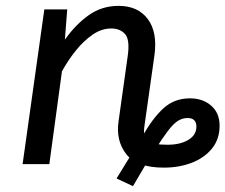

<svg xmlns="http://www.w3.org/2000/svg" viewBox="-20 -559 768 654"><path d="M483 -10 433 75 377 49 423 -26 465 -94Q498 -154 535.5 -189Q573 -224 627 -224Q671 -224 699.5 -199Q728 -174 728 -131Q728 -85 702 -53Q676 -21 633 -4.5Q590 12 538 12L551 -66Q594 -66 621.5 -82.5Q649 -99 649 -128Q649 -142 641.5 -149.5Q634 -157 619 -157Q601 -157 585.5 -147Q570 -137 551.5 -112.5Q533 -88 505 -44ZM506 -370 472 -130Q466 -87 484 -76.5Q502 -66 551 -66L538 12Q446 12 410 -34Q374 -80 384 -147L415 -368Q423 -424 406 -443Q389 -462 359 -462Q326 -462 295.5 -441Q265 -420 238.5 -387Q212 -354 191 -316L148 0H57L131 -527H209L201 -424Q238 -476 282.5 -507.5Q327 -539 384 -539Q450 -539 483.5 -494Q517 -449 506 -370Z"/></svg>

Font: Fira Sans Variable
Style: Italic
Weight: 397
Italic angle: -8°
Designer: Carrois Corporate & Edenspiekermann AG
Foundry: Carrois Corporate GbR & Edenspiekermann AG
Version: Version 4.202